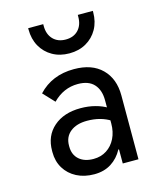

<svg xmlns="http://www.w3.org/2000/svg" viewBox="-121 -894 841 998"><g transform="rotate(-15 300.0 -395.0)"><path d="M262.5 16Q209 16 168 -5.2Q127 -26.5 104 -64.2Q81 -102 81 -151V-158.5Q81 -239 135.8 -286.8Q190.5 -334.5 280.5 -334.5Q322 -334.5 358.5 -325Q395 -315.5 423 -298.5V-228.5Q370 -262.5 296.5 -262.5Q240 -262.5 206.5 -235.8Q173 -209 173 -162V-157Q173 -112.5 201.8 -87.2Q230.5 -62 279 -62Q319.5 -62 350 -81.8Q380.5 -101.5 397.8 -136.5Q415 -171.5 415 -216V-341.5Q415 -396.5 386.2 -428Q357.5 -459.5 299.5 -459.5Q222.5 -459.5 164.5 -400.5L108 -460.5Q181.5 -539.5 300 -539.5Q397 -539.5 450.2 -486.5Q503.5 -433.5 503.5 -344V0H419V-76H415.5Q392.5 -33 354 -8.5Q315.5 16 262.5 16ZM126 -799.5V-806.5H207V-796.5Q207 -752 232.2 -725.5Q257.5 -699 300.2 -699Q343 -699 368 -725.5Q393 -752 393 -796.5V-806.5H474V-799.5Q474 -748 451.8 -708.5Q429.5 -669 390.5 -646.8Q351.5 -624.5 300.2 -624.5Q249 -624.5 209.8 -646.8Q170.5 -669 148.2 -708.5Q126 -748 126 -799.5Z"/></g></svg>

Font: Google Sans Code
Style: Regular
Weight: 400
Monospace: yes
Designer: Google Sans Code Authors
Foundry: Google LLC
Version: Version 6.000